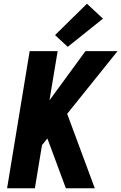

<svg xmlns="http://www.w3.org/2000/svg" viewBox="-20 -1009 650 1029"><path d="M18 0H167L205 -231L234 -267L333 0H488L340 -399L610 -735H438L245 -471L289 -735H139ZM343 -758 532 -909 446 -989 275 -821Z"/></svg>

Font: Iosevka Sparkle Heavy
Style: Italic
Weight: 900
Italic angle: -9°
Designer: Belleve Invis
Foundry: Belleve Invis
Version: Version 4.5.0; ttfautohint (v1.8.3)